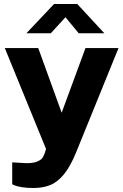

<svg xmlns="http://www.w3.org/2000/svg" viewBox="-20 -770 612 959"><path d="M41 150V41L94 44Q101 45 114 45Q149 45 168 36Q187 27 192.5 18Q198 9 203 -4L210 -26L4 -530H171L288 -207L407 -530H572L361 -11Q332 61 299.5 100.5Q267 140 230.5 154.5Q194 169 147 169Q113 169 89.5 165Q66 161 54.5 156.5Q43 152 41 150ZM307 -684 234 -604H112L250 -750H366L501 -604H373Z"/></svg>

Font: Morrison
Style: Bold
Weight: 700
Designer: Pablo Impallari, Rodrigo Fuenzalida (Modified by Dan O. Williams)
Version: Version 0.03;June 6, 2019;FontCreator 11.5.0.2425 64-bit; tt